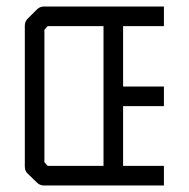

<svg xmlns="http://www.w3.org/2000/svg" viewBox="-20 -618 580 588"><path d="M482 -598V-538H357V-353H482V-293H357V-110H482V-50H114Q102 -50 93 -59L64 -87Q56 -95 56 -108V-539Q56 -552 64 -560L93 -589Q102 -598 114 -598ZM297 -538H126L116 -527V-121L126 -110H297Z"/></svg>

Font: IBM 3270
Style: Regular
Weight: 400
Monospace: yes
Version: Version 2.3.1